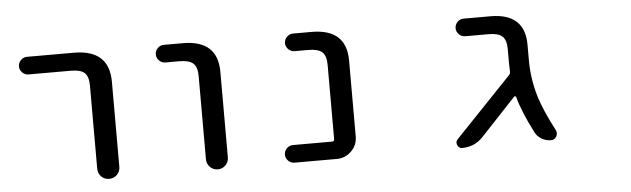

<svg xmlns="http://www.w3.org/2000/svg" viewBox="-40 -677 2580 785"><g transform="rotate(-5 1250.0 -284.0)"><path d="M88.9 -474.6Q74.2 -474.6 63.5 -485.4Q52.7 -496.1 52.7 -510.7Q52.7 -525.4 63.5 -536.1Q74.2 -546.9 88.9 -546.9H281.2Q424.8 -546.9 425.8 -417V-66.4Q425.8 -46.9 412.6 -33.7Q399.4 -20.5 380.4 -20.5Q361.3 -20.5 348.1 -33.7Q335 -46.9 335 -66.4V-407.2Q335 -444.3 318.8 -459.5Q302.7 -474.6 262.7 -474.6Z M650.4 -474.6Q635.7 -474.6 625 -485.4Q614.3 -496.1 614.3 -510.7Q614.3 -525.4 625 -536.1Q635.7 -546.9 650.4 -546.9H728.5Q871.1 -546.9 871.1 -417V-65.4Q871.1 -46.9 857.9 -33.7Q844.7 -20.5 826.2 -20.5Q807.6 -20.5 794.4 -33.7Q781.2 -46.9 781.2 -65.4V-407.2Q781.2 -444.3 764.6 -459.5Q748 -474.6 707 -474.6Z M1310.5 -407.2Q1310.5 -444.3 1293.9 -459.5Q1277.3 -474.6 1236.3 -474.6H1180.7Q1166 -474.6 1155.3 -485.4Q1144.5 -496.1 1144.5 -510.7Q1144.5 -525.4 1155.3 -536.1Q1166 -546.9 1180.7 -546.9H1256.8Q1399.4 -546.9 1399.4 -417V-105.5Q1399.4 -70.3 1374.5 -45.4Q1349.6 -20.5 1314.5 -20.5H1140.6Q1126 -20.5 1115.2 -31.2Q1104.5 -42 1104.5 -56.6Q1104.5 -71.3 1115.2 -82Q1126 -92.8 1140.6 -92.8H1300.8Q1310.5 -92.8 1310.5 -102.5Z M2131.8 -354.5Q2131.8 -277.3 2154.3 -203.1Q2172.9 -142.6 2216.8 -59.6Q2219.7 -53.7 2219.7 -46.9Q2219.7 -40 2215.8 -33.2Q2208 -20.5 2193.4 -20.5Q2172.9 -20.5 2154.8 -31.2Q2136.7 -42 2127.9 -60.5Q2082 -150.4 2067.4 -208Q2067.4 -210.9 2064 -211.9Q2060.5 -212.9 2058.6 -210.9L1915 -57.6Q1879.9 -20.5 1829.1 -20.5Q1815.4 -20.5 1809.6 -34.2Q1807.6 -39.1 1807.6 -43.9Q1807.6 -50.8 1813.5 -57.6L2044.9 -299.8Q2051.8 -306.6 2050.8 -316.4Q2049.8 -336.9 2049.8 -347.7V-407.2Q2049.8 -444.3 2033.2 -459.5Q2016.6 -474.6 1977.5 -474.6H1880.9Q1866.2 -474.6 1855.5 -485.4Q1844.7 -496.1 1844.7 -510.7Q1844.7 -525.4 1855.5 -536.1Q1866.2 -546.9 1880.9 -546.9H1991.2Q2131.8 -546.9 2131.8 -417Z"/></g></svg>

Font: Rounded-X Mgen+ 1mn regular
Style: Regular
Weight: 400
Designer: [Source Han Sans]
Ryoko NISHIZUKA  (kana & ideographs); Paul D. Hunt (Latin, Greek & Cyrillic); Wenlong ZHANG  (bopomofo
Version: Version 1.059.20150602